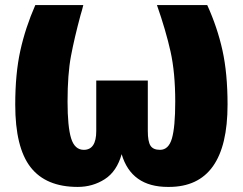

<svg xmlns="http://www.w3.org/2000/svg" viewBox="-20 -716 956 756"><path d="M645 20H641Q497 20 459 -109Q440 -41 392.5 -10.5Q345 20 286 20Q161 20 100.5 -57.5Q40 -135 40 -304Q40 -426 60 -516.5Q80 -607 119 -696H308Q303 -675 297 -656Q273 -567 259.5 -495.5Q246 -424 246 -316Q246 -217 260 -171.5Q274 -126 310 -126Q359 -126 359 -200V-399H562V-200Q562 -159 572.5 -142.5Q583 -126 610 -126Q644 -126 657 -171Q670 -216 670 -316Q670 -430 651.5 -513Q633 -596 598 -696H796Q836 -608 856 -517.5Q876 -427 876 -304Q876 20 645 20Z"/></svg>

Font: Trujillo Black
Style: Regular
Weight: 900
Designer: Fira Sans original fonts by bBox Type GmbH, Carrois Corporate GbR, & Edenspiekermann AG / Changes by Cristiano Sobral
Foundry: Fira Sans original fonts by bBox Type GmbH, Carrois Corporate GbR, & Edenspiekermann AG / Changes by Cristiano Sobral
Version: Version 4.301;July 28, 2020;FontCreator 13.0.0.2655 64-bit